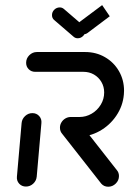

<svg xmlns="http://www.w3.org/2000/svg" viewBox="-20 -719 504 740"><path d="M80 0Q64.1 0 53.9 -11.1Q43.7 -22.2 45.2 -38.1L63.3 -244.8Q64.8 -260.7 76.9 -271.9Q88.9 -283 104.8 -283Q120.7 -283 130.9 -271.9Q141.1 -260.7 139.6 -244.8L121.5 -38.1Q120 -22.2 108 -11.1Q95.9 0 80 0ZM438.5 -40.4Q438.5 -23.7 426.1 -11.5Q413.7 0.7 397 0.7Q388.9 0.7 382 -2.4Q375.2 -5.6 370.4 -11.1L219.6 -203.3Q211.1 -213 211.1 -226.7Q211.1 -243.3 223.5 -255.6Q235.9 -267.8 252.6 -267.8Q260.7 -267.8 267.8 -264.6Q274.8 -261.5 279.3 -255.9L430 -63.7Q438.5 -54.1 438.5 -40.4ZM211.1 -227.4Q211.1 -238.1 216.9 -247.6Q222.6 -257 232.2 -262.6Q241.9 -268.1 252.6 -268.1H286.3Q311.5 -268.1 333.3 -280.9Q355.2 -293.7 368.3 -315.4Q381.5 -337 381.5 -362.6Q381.5 -384.8 370.9 -403Q360.4 -421.1 342.2 -431.7Q324.1 -442.2 301.5 -442.2H115.6Q100.7 -442.2 90.7 -452.2Q80.7 -462.2 80.7 -477Q80.7 -494.1 93.1 -506.3Q105.6 -518.5 122.2 -518.5H308.1Q350.4 -518.5 384.6 -498.7Q418.9 -478.9 438.5 -444.8Q458.1 -410.7 458.1 -369.3Q458.1 -364.8 457.4 -355.2Q453.7 -310.7 428.3 -273.1Q403 -235.6 363.5 -213.7Q324.1 -191.9 279.6 -191.9H246.3Q231.5 -191.9 221.3 -202Q211.1 -212.2 211.1 -227.4ZM180.4 -660.7Q180.4 -673 189.3 -681.7Q198.1 -690.4 210.4 -690.4Q219.3 -690.4 226.3 -684.4L300.7 -620.4Q309.3 -613.7 309.3 -601.5Q309.3 -589.3 300.4 -580.4Q291.5 -571.5 279.6 -571.5Q270.4 -571.5 263.7 -577.4L189.3 -641.5Q180.4 -648.5 180.4 -660.7ZM403 -656.3 317.8 -592.2Q310.7 -586.7 300.7 -586.7Q290 -586.7 283 -593.7Q275.9 -600.7 275.9 -611.5Q275.9 -618.5 279.3 -625Q282.6 -631.5 288.5 -635.6L373.7 -699.3Z"/></svg>

Font: 26F Galaxy Sans
Style: Bold Italic
Weight: 700
Italic angle: -5°
Designer: C₂₉H₂₅N₃O₅
Version: Version 1.200